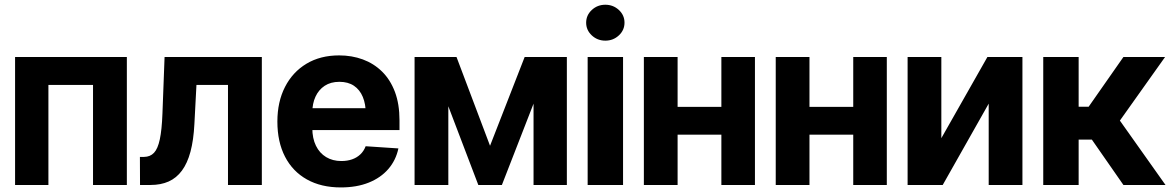

<svg xmlns="http://www.w3.org/2000/svg" viewBox="-20 -789 4992 819"><path d="M44.3 0V-545.9H521.1V0H376.8V-426.8H186.5V0Z M577.3 0 576.8 -119.7H594.5Q620.7 -120 636.9 -137.2Q653.1 -154.3 661.7 -194.6Q670.3 -235 672.9 -303.7L682 -545.9H1096.9V0H952.5V-426.8H818L809.2 -259.6Q805.7 -191.2 792.5 -141.9Q779.3 -92.7 756 -61.2Q732.7 -29.7 699.4 -14.8Q666 0 622.7 0Z M1433.9 10.5Q1350 10.5 1289.1 -23.6Q1228.2 -57.7 1195.7 -120.8Q1163.2 -183.9 1163.2 -270.3Q1163.2 -354.6 1195.7 -418.1Q1228.1 -481.6 1287.3 -517.2Q1346.5 -552.7 1426.7 -552.7Q1480.9 -552.7 1527.7 -535.5Q1574.5 -518.3 1609.7 -483.7Q1644.8 -449.2 1664.5 -397.3Q1684.1 -345.3 1684.1 -275.6V-234.2H1223.3V-327.5H1610.8L1540.3 -303.1Q1540.3 -344.9 1527.6 -375.5Q1514.9 -406.2 1489.9 -423.1Q1464.9 -440 1427.8 -440Q1390.7 -440 1364.9 -423Q1339.2 -406 1325.7 -376.5Q1312.2 -347.1 1312.2 -309V-243Q1312.2 -198.8 1327.7 -167.3Q1343.2 -135.7 1371.2 -118.9Q1399.2 -102.1 1436.2 -102.1Q1461.3 -102.1 1481.9 -109.3Q1502.4 -116.5 1517.3 -130.7Q1532.1 -144.8 1539.7 -165.2L1679.4 -155.9Q1668.8 -105.5 1636.4 -68Q1604 -30.6 1552.7 -10Q1501.4 10.5 1433.9 10.5Z M2070.3 -167.2 2218 -545.9H2333.4L2120.9 0H2020.3L1812.3 -545.9H1927.3ZM1892.4 -545.9V0H1748.4V-545.9ZM2255.9 0V-545.9H2398V0Z M2486.7 0V-545.9H2637.7V0ZM2562.1 -615.6Q2528.3 -615.6 2504.3 -638.1Q2480.3 -660.5 2480.3 -692.2Q2480.3 -724.1 2504.3 -746.4Q2528.3 -768.8 2562.1 -768.8Q2595.9 -768.8 2619.9 -746.4Q2643.9 -724.1 2643.9 -692.3Q2643.9 -660.5 2619.9 -638.1Q2595.9 -615.6 2562.1 -615.6Z M3105.4 -333.2V-214.6H2821V-333.2ZM2870.4 -545.9V0H2726.5V-545.9ZM3200.3 -545.9V0H3057.1V-545.9Z M3667.9 -333.2V-214.6H3383.5V-333.2ZM3432.9 -545.9V0H3289V-545.9ZM3762.8 -545.9V0H3619.6V-545.9Z M3995.4 -199.6 4191.9 -545.9H4341.3V0H4197.4V-346.9L4001.3 0H3851.5V-545.9H3995.4Z M4430.1 0V-545.9H4581.1V-333.8H4623.8L4772.1 -545.9H4949.8L4757 -274.6L4951.6 0H4772.1L4637.4 -193.6H4581.1V0Z"/></svg>

Font: Inter Tight
Style: Regular
Weight: 400
Designer: Rasmus Andersson
Foundry: rsms
Version: Version 3.002